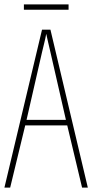

<svg xmlns="http://www.w3.org/2000/svg" viewBox="-20 -848 417 868"><path d="M351 0 284 -281H94L26 0H0L170 -714H208L377 0ZM208 -612Q202 -637 198 -655Q194 -673 189 -695Q185 -673 180.5 -655.5Q176 -638 170 -612L100 -306H278ZM290 -828V-804H88V-828Z"/></svg>

Font: Noto Sans Thai ExtCond Thin
Style: Regular
Weight: 100
Width: 2
Designer: Monotype Design Team
Foundry: Monotype Imaging Inc.
Version: Version 2.002; ttfautohint (v1.8.4.7-5d5b)